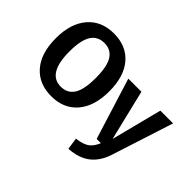

<svg xmlns="http://www.w3.org/2000/svg" viewBox="-180 -1026 1565 1565"><g transform="rotate(45 602.5 -244.0)"><path d="M346 -708Q490 -708 571.5 -613.5Q653 -519 653 -346Q653 -176 571 -80Q489 16 346 16Q202 16 120 -79Q38 -174 38 -346Q38 -515 120.5 -611.5Q203 -708 346 -708ZM193 -346Q193 -94 346 -94Q422 -94 460 -153.5Q498 -213 498 -346Q498 -479 460 -538.5Q422 -598 346 -598Q270 -598 231.5 -538Q193 -478 193 -346ZM1205 -530 1034 1Q1002 102 933.5 157Q865 212 748 220L733 118Q809 108 844.5 82Q880 56 903 0H854L689 -530H840L946 -92L1058 -530Z"/></g></svg>

Font: FiraGO SemiBold
Style: Regular
Weight: 600
Designer: bBox Type
Foundry: bBox Type GmbH
Version: Version 1.001;PS 001.001;hotconv 1.0.88;makeotf.lib2.5.64775